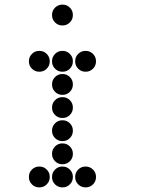

<svg xmlns="http://www.w3.org/2000/svg" viewBox="-20 -815 640 830"><path d="M249 -795Q231 -795 218 -782Q205 -769 205 -751V-749Q205 -731 218 -718Q231 -705 249 -705H251Q269 -705 282 -718Q295 -731 295 -749V-751Q295 -769 282 -782Q269 -795 251 -795ZM149 -595Q131 -595 118 -582Q105 -569 105 -551V-549Q105 -531 118 -518Q131 -505 149 -505H151Q169 -505 182 -518Q195 -531 195 -549V-551Q195 -569 182 -582Q169 -595 151 -595ZM249 -595Q231 -595 218 -582Q205 -569 205 -551V-549Q205 -531 218 -518Q231 -505 249 -505H251Q269 -505 282 -518Q295 -531 295 -549V-551Q295 -569 282 -582Q269 -595 251 -595ZM349 -595Q331 -595 318 -582Q305 -569 305 -551V-549Q305 -531 318 -518Q331 -505 349 -505H351Q369 -505 382 -518Q395 -531 395 -549V-551Q395 -569 382 -582Q369 -595 351 -595ZM249 -495Q231 -495 218 -482Q205 -469 205 -451V-449Q205 -431 218 -418Q231 -405 249 -405H251Q269 -405 282 -418Q295 -431 295 -449V-451Q295 -469 282 -482Q269 -495 251 -495ZM249 -395Q231 -395 218 -382Q205 -369 205 -351V-349Q205 -331 218 -318Q231 -305 249 -305H251Q269 -305 282 -318Q295 -331 295 -349V-351Q295 -369 282 -382Q269 -395 251 -395ZM249 -295Q231 -295 218 -282Q205 -269 205 -251V-249Q205 -231 218 -218Q231 -205 249 -205H251Q269 -205 282 -218Q295 -231 295 -249V-251Q295 -269 282 -282Q269 -295 251 -295ZM249 -195Q231 -195 218 -182Q205 -169 205 -151V-149Q205 -131 218 -118Q231 -105 249 -105H251Q269 -105 282 -118Q295 -131 295 -149V-151Q295 -169 282 -182Q269 -195 251 -195ZM149 -95Q131 -95 118 -82Q105 -69 105 -51V-49Q105 -31 118 -18Q131 -5 149 -5H151Q169 -5 182 -18Q195 -31 195 -49V-51Q195 -69 182 -82Q169 -95 151 -95ZM249 -95Q231 -95 218 -82Q205 -69 205 -51V-49Q205 -31 218 -18Q231 -5 249 -5H251Q269 -5 282 -18Q295 -31 295 -49V-51Q295 -69 282 -82Q269 -95 251 -95ZM349 -95Q331 -95 318 -82Q305 -69 305 -51V-49Q305 -31 318 -18Q331 -5 349 -5H351Q369 -5 382 -18Q395 -31 395 -49V-51Q395 -69 382 -82Q369 -95 351 -95Z"/></svg>

Font: Doto Rounded Black
Style: Regular
Weight: 900
Monospace: yes
Version: Version 1.000